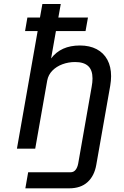

<svg xmlns="http://www.w3.org/2000/svg" viewBox="-20 -768 640 992"><path d="M125.5 122H344.5Q360.5 122 370.2 110Q380 98 384 77L453.5 -319Q458 -343 458 -362.5Q458 -406 435.5 -426.8Q413 -447.5 368 -447.5Q333.5 -447.5 302.5 -436Q271.5 -424.5 250.5 -403Q229.5 -381.5 224 -352L162 0H67.5L174.5 -607.5H109.5L121.5 -677.5H186.5L199 -747.5H294L281.5 -677.5H434.5L422 -607.5H269L244 -466Q294.5 -533 393 -533Q443 -533 479.2 -514Q515.5 -495 534.8 -459.2Q554 -423.5 554 -374.5Q554 -351.5 549.5 -325L477.5 83.5Q467.5 141 432.2 173Q397 205 337.5 205H111Z"/></svg>

Font: JuliaMono Medium
Style: Italic
Weight: 500
Italic angle: -9°
Monospace: yes
Designer: cormullion
Foundry: corm
Version: Version 0.054; ttfautohint (v1.8.4)